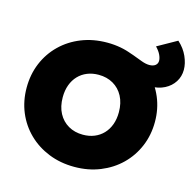

<svg xmlns="http://www.w3.org/2000/svg" viewBox="-119 -953 1108 1090"><g transform="rotate(15 435.0 -407.5)"><path d="M410.5 15Q328.5 15 259.5 -12.8Q190.5 -40.5 139.8 -90Q89 -139.5 61.2 -206Q33.5 -272.5 33.5 -350Q33.5 -428 61.2 -494.5Q89 -561 139.8 -610.5Q190.5 -660 259.5 -687.5Q328.5 -715 410.5 -715Q492.5 -715 561.2 -687Q630 -659 680.8 -609Q731.5 -559 759.5 -492.8Q787.5 -426.5 787.5 -350Q787.5 -272.5 759.5 -206Q731.5 -139.5 680.8 -90Q630 -40.5 561.2 -12.8Q492.5 15 410.5 15ZM410.5 -174Q447 -174 477.2 -186.2Q507.5 -198.5 529.5 -221.5Q551.5 -244.5 563.5 -277Q575.5 -309.5 575.5 -350Q575.5 -404 554.5 -443.5Q533.5 -483 496.2 -504.5Q459 -526 410.5 -526Q374 -526 343.8 -513.8Q313.5 -501.5 291.5 -478.5Q269.5 -455.5 257.5 -423Q245.5 -390.5 245.5 -350Q245.5 -296 266.5 -256.5Q287.5 -217 324.8 -195.5Q362 -174 410.5 -174ZM708.5 -538Q672.5 -538 635.5 -548.2Q598.5 -558.5 560.8 -572Q523 -585.5 485.2 -595.8Q447.5 -606 410.5 -606L409.5 -715Q458.5 -715 498.5 -705.8Q538.5 -696.5 570.2 -684.5Q602 -672.5 627.2 -663.2Q652.5 -654 672.5 -654Q695 -654 707.8 -664.2Q720.5 -674.5 720.5 -691Q720.5 -706 711.8 -725.2Q703 -744.5 682.5 -766L796.5 -830Q833.5 -796.5 851.5 -755.8Q869.5 -715 869.5 -678Q869.5 -638.5 849.2 -606.8Q829 -575 792.8 -556.5Q756.5 -538 708.5 -538Z"/></g></svg>

Font: Geologica Roman Black
Style: Regular
Weight: 900
Designer: Sindre Bremnes, Frode Helland
Foundry: Monokrom Skriftforlag AS
Version: Version 1.010;gftools[0.9.28]